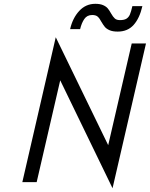

<svg xmlns="http://www.w3.org/2000/svg" viewBox="-20 -960 790 1012"><path d="M297.4 -536.6 173.3 0H97.7L273.9 -763.7L550.3 -194.8L674.3 -731H749.5L573.2 32.2ZM514.6 -844.7Q504.9 -863.3 495.1 -872.1Q485.4 -880.9 465.8 -880.9Q439 -880.9 424.6 -860.1Q410.2 -839.4 402.3 -806.6H349.6Q362.8 -864.7 397.5 -902.3Q432.1 -939.9 482.4 -939.9Q507.3 -939.9 523.4 -932.9Q539.6 -925.8 548.1 -915.5Q556.6 -905.3 565.4 -889.2Q575.7 -871.1 585.2 -862.5Q594.7 -854 612.3 -854Q634.3 -854 646.2 -861.3Q658.2 -868.7 664.6 -883.3Q670.9 -897.9 677.7 -927.7H730.5Q715.8 -863.8 684.3 -828.6Q652.8 -793.5 600.6 -793.5Q573.7 -793.5 557.4 -800.8Q541 -808.1 532.7 -818.1Q524.4 -828.1 514.6 -844.7Z"/></svg>

Font: Glacial Indifference
Style: Italic
Weight: 400
Designer: Alfredo Marco Pradil
Foundry: Alfredo Marco Pradil
Version: Version 1.312